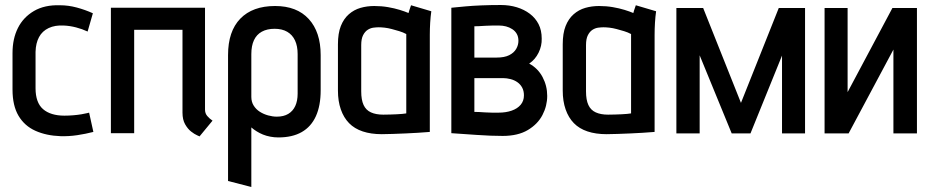

<svg xmlns="http://www.w3.org/2000/svg" viewBox="-20 -532 3720 767"><path d="M330 -406 351 -479Q320 -493 286.5 -502Q253 -511 220 -511Q158 -513 115.5 -488Q73 -463 51.5 -420Q30 -377 30 -320V-174Q30 -110 54 -69.5Q78 -29 121.5 -9.5Q165 10 222 12Q255 13 288.5 8Q322 3 353 -5L336 -82Q336 -82 328 -80Q320 -78 305.5 -75.5Q291 -73 273 -71.5Q255 -70 237 -70Q210 -70 188.5 -76.5Q167 -83 152 -96Q137 -109 129.5 -130Q122 -151 122 -179V-325Q123 -360 136 -384Q149 -408 174.5 -420Q200 -432 235 -430Q259 -429 284 -422.5Q309 -416 330 -406Z M799 -94V-501H423V0H516V-413H709V-82Q709 -54 719.5 -35.5Q730 -17 743.5 -6.5Q757 4 767.5 8.5Q778 13 777 13L829 -50Q817 -58 808 -68.5Q799 -79 799 -94Z M1261 -171V-312Q1261 -404 1213.5 -456Q1166 -508 1079 -508Q989 -508 940 -457.5Q891 -407 891 -312V191L984 215V-23Q993 -15 1005 -7.5Q1017 0 1030.5 5.5Q1044 11 1060 14Q1076 17 1092 17Q1148 17 1185.5 -4.5Q1223 -26 1242 -68Q1261 -110 1261 -171ZM1169 -316V-158Q1169 -129 1159.5 -108.5Q1150 -88 1131.5 -77Q1113 -66 1086 -66Q1069 -66 1051 -71Q1033 -76 1018 -85.5Q1003 -95 993.5 -110Q984 -125 984 -145V-316Q984 -349 994.5 -371.5Q1005 -394 1026 -405.5Q1047 -417 1077 -417Q1107 -417 1127.5 -405Q1148 -393 1158.5 -370.5Q1169 -348 1169 -316Z M1703 -487 1622 -511Q1618 -501 1615 -490.5Q1612 -480 1612 -480Q1598 -486 1577 -492.5Q1556 -499 1530 -503.5Q1504 -508 1475 -508Q1446 -508 1420 -500.5Q1394 -493 1373.5 -475Q1353 -457 1341.5 -428Q1330 -399 1330 -355V-170Q1330 -128 1341.5 -95Q1353 -62 1374.5 -40Q1396 -18 1429 -7Q1462 4 1505 4Q1524 4 1549.5 3Q1575 2 1601 1Q1627 0 1648.5 -1.5Q1670 -3 1683.5 -4Q1697 -5 1697 -5V-393Q1697 -417 1698.5 -441.5Q1700 -466 1703 -487ZM1423 -167V-352Q1423 -377 1430.5 -391.5Q1438 -406 1449 -413Q1460 -420 1472 -421.5Q1484 -423 1493 -423Q1503 -423 1516.5 -421.5Q1530 -420 1545 -416Q1560 -412 1575 -407.5Q1590 -403 1603 -396V-79Q1597 -78 1587 -77Q1577 -76 1565 -75.5Q1553 -75 1539 -74.5Q1525 -74 1511 -74Q1482 -74 1462 -83Q1442 -92 1432.5 -112.5Q1423 -133 1423 -167Z M2094 -278Q2118 -294 2131.5 -321.5Q2145 -349 2144 -378Q2144 -411 2131.5 -435.5Q2119 -460 2096.5 -477Q2074 -494 2044.5 -503Q2015 -512 1981 -512Q1939 -512 1903 -510.5Q1867 -509 1840 -506.5Q1813 -504 1798 -502.5Q1783 -501 1783 -501V0Q1783 0 1797 1Q1811 2 1834 3.5Q1857 5 1884.5 7Q1912 9 1939 10Q1966 11 1988 11Q2049 11 2088.5 -12.5Q2128 -36 2147 -72.5Q2166 -109 2166 -149Q2166 -189 2147.5 -224Q2129 -259 2094 -278ZM1974 -430Q1988 -430 2001.5 -426.5Q2015 -423 2026.5 -415.5Q2038 -408 2044.5 -396.5Q2051 -385 2051 -369Q2051 -352 2042 -336.5Q2033 -321 2014 -311.5Q1995 -302 1964 -302H1875V-427Q1882 -427 1893.5 -427.5Q1905 -428 1919 -429Q1933 -430 1947.5 -430Q1962 -430 1974 -430ZM1972 -82Q1959 -82 1945 -82Q1931 -82 1918 -83Q1905 -84 1894 -84.5Q1883 -85 1875 -85V-220H1989Q2004 -220 2019.5 -216Q2035 -212 2047 -203.5Q2059 -195 2066 -182Q2073 -169 2073 -151Q2073 -129 2060 -113.5Q2047 -98 2024 -90Q2001 -82 1972 -82Z M2601 -487 2520 -511Q2516 -501 2513 -490.5Q2510 -480 2510 -480Q2496 -486 2475 -492.5Q2454 -499 2428 -503.5Q2402 -508 2373 -508Q2344 -508 2318 -500.5Q2292 -493 2271.5 -475Q2251 -457 2239.5 -428Q2228 -399 2228 -355V-170Q2228 -128 2239.5 -95Q2251 -62 2272.5 -40Q2294 -18 2327 -7Q2360 4 2403 4Q2422 4 2447.5 3Q2473 2 2499 1Q2525 0 2546.5 -1.5Q2568 -3 2581.5 -4Q2595 -5 2595 -5V-393Q2595 -417 2596.5 -441.5Q2598 -466 2601 -487ZM2321 -167V-352Q2321 -377 2328.5 -391.5Q2336 -406 2347 -413Q2358 -420 2370 -421.5Q2382 -423 2391 -423Q2401 -423 2414.5 -421.5Q2428 -420 2443 -416Q2458 -412 2473 -407.5Q2488 -403 2501 -396V-79Q2495 -78 2485 -77Q2475 -76 2463 -75.5Q2451 -75 2437 -74.5Q2423 -74 2409 -74Q2380 -74 2360 -83Q2340 -92 2330.5 -112.5Q2321 -133 2321 -167Z M3091 -500 2940 -121 2789 -500H2682V1H2775V-311L2903 1H2978L3104 -310V1H3196V-500Z M3366 -500H3274V1H3370L3549 -334V1H3643V-500H3545L3366 -164Z"/></svg>

Font: Advent Pro SemiBold
Style: Regular
Weight: 600
Designer: VivaRado, Andreas Kalpakidis
Foundry: VivaRado, Andreas Kalpakidis
Version: Version 3.000